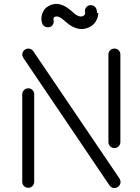

<svg xmlns="http://www.w3.org/2000/svg" viewBox="-20 -913 703 965"><path d="M467.8 -848.1 474.1 -847.2Q473.1 -833 470.2 -824.2Q470.2 -822.8 466.8 -815.9Q457 -793 437 -780.8Q416.5 -768.6 395 -767.1H391.1Q372.1 -767.1 354 -774.9Q342.8 -779.3 332.3 -786.4Q321.8 -793.5 309.6 -804Q297.4 -814.5 296.9 -814.9Q285.6 -824.7 277.8 -827.1Q272 -830.1 268.1 -830.1H265.1H263.2Q254.9 -830.1 251 -825.2Q249 -822.3 249 -817.9V-814.9Q250 -812 250 -805.2Q250 -793 242.2 -784.4Q234.4 -775.9 220.2 -775.9Q210.4 -775.9 202.6 -781.2Q194.8 -786.6 191.9 -795.9Q188 -807.6 188 -818.8Q188 -841.8 201.2 -861.8Q203.6 -866.2 209 -871.8Q214.4 -877.4 227.8 -884.5Q241.2 -891.6 256.8 -893.1H263.2H271Q281.7 -892.1 299.8 -884.8Q313 -878.9 332 -863.8Q338.4 -858.4 346.2 -851.6Q354 -844.7 356.7 -842.5Q359.4 -840.3 363.5 -837.6Q367.7 -835 373 -833Q380.4 -830.1 387.2 -830.1H388.2Q394 -830.1 399.9 -834Q405.8 -836.9 407.2 -841.8Q408.7 -845.7 408.7 -846.2Q407.2 -844.2 407.2 -844.2Q408.2 -846.2 408.2 -849.1Q408.2 -850.6 408 -850.6Q407.7 -850.6 407.2 -852.1Q404.8 -865.7 413.6 -876.5Q422.4 -887.2 436 -887.2Q446.8 -887.2 455.3 -880.4Q463.9 -873.5 465.8 -862.8Q467.8 -856.9 467.8 -848.1ZM529.8 18.1 97.2 -622.1Q91.8 -630.9 91.8 -638.2Q91.8 -654.8 106 -664.1Q114.3 -668.9 122.1 -668.9Q138.7 -668.9 147.9 -654.8L581.1 -15.1Q585.9 -6.8 585.9 1Q585.9 17.6 571.8 26.9Q563 32.2 556.2 32.2Q539.1 32.2 529.8 18.1ZM524.9 -199.2V-639.2Q524.9 -651.9 533.7 -660.4Q542.5 -668.9 555.2 -668.9Q567.9 -668.9 576.4 -660.4Q585 -651.9 585 -639.2V-199.2Q585 -186.5 576.4 -177.7Q567.9 -168.9 555.2 -168.9Q542.5 -168.9 533.7 -177.7Q524.9 -186.5 524.9 -199.2ZM91.8 1V-439Q91.8 -451.7 100.6 -460.4Q109.4 -469.2 122.1 -469.2Q134.8 -469.2 143.3 -460.4Q151.9 -451.7 151.9 -439V1Q151.9 13.7 143.3 22.2Q134.8 30.8 122.1 30.8Q109.4 30.8 100.6 22.2Q91.8 13.7 91.8 1Z"/></svg>

Font: Beon
Style: Regular
Weight: 400
Designer: BSozoo
Foundry: BSozoo
Version: Version 1.001;PS 001.001;hotconv 1.0.70;makeotf.lib2.5.58329